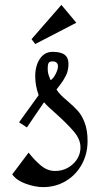

<svg xmlns="http://www.w3.org/2000/svg" viewBox="-20 -753 424 785"><path d="M260 -492Q260 -465 249.5 -444Q239 -423 227 -408Q215 -393 211 -387Q223 -367 256 -340Q283 -317 299 -299Q315 -281 326.5 -250.5Q338 -220 338 -176Q338 -124 314.5 -81Q291 -38 249.5 -13Q208 12 156 12Q124 12 86 -1.5Q48 -15 30 -40L97 -129Q121 -98 147.5 -76Q174 -54 205 -54Q248 -54 278.5 -82.5Q309 -111 309 -151Q309 -183 282.5 -214.5Q256 -246 208 -289Q202 -294 185 -309.5Q168 -325 160 -335L90 -232L58 -253L138 -364Q124 -403 124 -441Q124 -484 143 -512.5Q162 -541 195 -541Q229 -541 244.5 -529Q260 -517 260 -492ZM175 -474Q175 -456 180 -443Q185 -430 187 -425Q198 -432 207.5 -450.5Q217 -469 217 -482Q217 -491 211.5 -496.5Q206 -502 195 -502Q182 -502 178.5 -495Q175 -488 175 -474ZM231 -733 109 -593 124 -573 292 -660Z"/></svg>

Font: Amita
Style: Regular
Weight: 400
Designer: Eduardo Rodriguez Tunni, Modular Infotech, Brian J. Bonislawsky
Foundry: Eduardo Rodriguez Tunni, Modular Infotech, Brian J. Bonislawsky
Version: Version 1.004